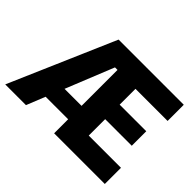

<svg xmlns="http://www.w3.org/2000/svg" viewBox="-135 -897 1133 1133"><g transform="rotate(45 431.5 -330.0)"><path d="M4 0 290 -660H834V-525H566V-393H788V-272H566V-135H835V0H412V-117H224L177 0ZM391 -529 270 -229H412V-529Z"/></g></svg>

Font: Bricolage Grotesque 48pt ExtraBold
Style: Regular
Weight: 800
Designer: Mathieu Triay
Foundry: Atelier Triay
Version: Version 1.000; ttfautohint (v1.8.4.7-5d5b);gftools[0.9.32]